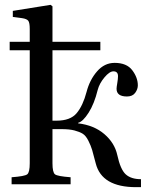

<svg xmlns="http://www.w3.org/2000/svg" viewBox="-20 -762 630 794"><path d="M20 -554V-589H103V-642Q103 -668 97 -676Q91 -684 71 -687L33 -692V-717L189 -742L197 -736V-589H395V-554H197V-263H214Q271 -263 297 -294Q323 -325 338 -382Q351 -432 381.5 -467Q412 -502 454 -502Q504 -502 527 -471.5Q550 -441 550 -409Q550 -393 539 -378Q528 -363 505 -363Q462 -363 462 -395Q462 -401 465 -418.5Q468 -436 468 -447Q468 -467 449 -467Q433 -467 412 -442Q391 -417 384 -390Q370 -333 346.5 -296Q323 -259 303 -254V-252Q369 -244 411.5 -207.5Q454 -171 465 -121Q478 -61 500 -41Q522 -21 563 -21V12H543Q401 12 376 -86Q366 -125 361 -142Q356 -159 345.5 -180Q335 -201 322 -209Q309 -217 288 -222.5Q267 -228 235 -228H197V-87Q197 -49 207.5 -41Q218 -33 272 -29V0H28V-29Q82 -33 92.5 -41Q103 -49 103 -87V-554Z"/></svg>

Font: Linguistics Pro
Style: Regular
Weight: 400
Designer: Stefan Peev, Context Ltd
Foundry: Stefan Peev, Context Ltd
Version: Version 001.000